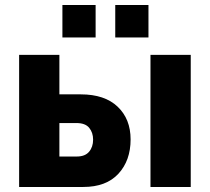

<svg xmlns="http://www.w3.org/2000/svg" viewBox="-20 -743 834 763"><path d="M56 0V-525H216V-368H301Q396 -368 447.5 -319Q499 -270 499 -189Q499 -105 450.5 -52.5Q402 0 311 0ZM578 0V-525H738V0ZM216 -121H285Q318 -121 334 -140Q350 -159 350 -188Q350 -216 334.5 -235Q319 -254 284 -254H216ZM228 -594V-723H360V-594ZM438 -594V-723H570V-594Z"/></svg>

Font: Raleway ExtraBold
Style: Regular
Weight: 800
Designer: Matt McInerney, Pablo Impallari, Rodrigo Fuenzalida
Foundry: Matt McInerney, Pablo Impallari, Rodrigo Fuenzalida
Version: Version 4.026